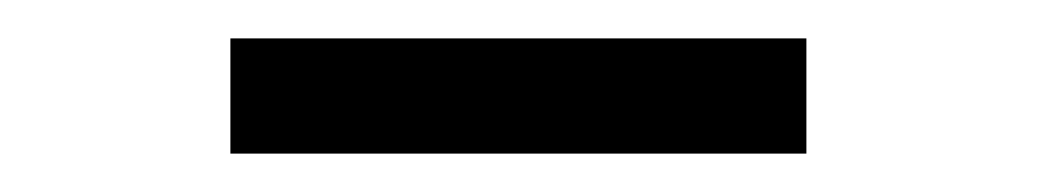

<svg xmlns="http://www.w3.org/2000/svg" viewBox="-20 -690 540 100"><path d="M100 -610V-670H400V-610Z"/></svg>

Font: TASA Orbiter Display
Style: Regular
Weight: 400
Designer: Weizhong Zhang
Version: Version 1.000;Glyphs 3.1.2 (3151)